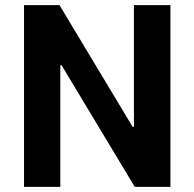

<svg xmlns="http://www.w3.org/2000/svg" viewBox="-20 -729 756 749"><path d="M502.5 -709.1V-233.8H497.6L212 -709.1H73.7V0H215.3V-474.6H220.2L505.7 0H644.8V-709.1Z"/></svg>

Font: Estedad VF
Style: Regular
Weight: 100
Designer: Amin Abedi
Version: Version 7.3